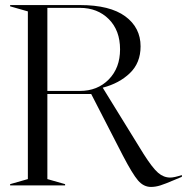

<svg xmlns="http://www.w3.org/2000/svg" viewBox="-20 -732 738 758"><path d="M465 -118 340 -361H167V-25L237 -5V0H20V-5L90 -25V-687L20 -707V-712H296Q414 -712 474.5 -667.5Q535 -623 535 -549Q535 -484 493 -443.5Q451 -403 386 -386V-385L547 -124Q582 -69 604 -50Q626 -31 652 -31Q668 -31 698 -41V-34L667 -21Q632 -6 613 0Q594 6 576 6Q547 6 525 -19.5Q503 -45 465 -118ZM295 -373Q365 -373 409.5 -418.5Q454 -464 454 -537Q454 -612 409.5 -656.5Q365 -701 295 -701H167V-373Z"/></svg>

Font: Nyght Serif Light
Style: Regular
Weight: 300
Designer: Maksym Kobuzan
Version: Version 0.410